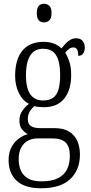

<svg xmlns="http://www.w3.org/2000/svg" viewBox="-20 -768 486 1028"><path d="M200 240Q112 240 69 199.5Q26 159 26 89Q26 49 41.5 20Q57 -9 80.5 -26Q104 -43 129 -50Q112 -58 98 -75.5Q84 -93 84 -123Q84 -152 99 -174Q114 -196 135 -212Q100 -230 80.5 -271Q61 -312 61 -361Q61 -450 100 -497Q139 -544 214 -544Q245 -544 270 -534Q295 -524 309 -509Q318 -519 329 -532Q340 -545 355 -554Q370 -563 388 -563Q411 -563 422.5 -548.5Q434 -534 434 -514Q434 -495 425.5 -482Q417 -469 399 -469Q399 -490 393 -502Q387 -514 373 -514Q361 -514 351 -507Q341 -500 329 -486Q342 -466 351.5 -437.5Q361 -409 361 -364Q361 -288 324.5 -241Q288 -194 214 -194Q204 -194 188 -195.5Q172 -197 164 -200Q151 -189 140 -172Q129 -155 129 -130Q129 -104 145.5 -93Q162 -82 194 -82H271Q320 -82 350 -63.5Q380 -45 394 -13Q408 19 408 59Q408 142 356 191Q304 240 200 240ZM202 203Q258 203 291.5 185.5Q325 168 339.5 137.5Q354 107 354 68Q354 17 331.5 -5Q309 -27 260 -27H182Q154 -27 131 -15.5Q108 -4 94 21Q80 46 80 86Q80 118 91.5 144.5Q103 171 129.5 187Q156 203 202 203ZM212 -230Q243 -230 263.5 -244Q284 -258 293 -288.5Q302 -319 302 -365Q302 -415 292 -446.5Q282 -478 262 -492.5Q242 -507 210 -507Q181 -507 160.5 -491.5Q140 -476 129.5 -444.5Q119 -413 119 -364Q119 -297 142 -263.5Q165 -230 212 -230ZM216 -648Q199 -648 188 -659Q177 -670 177 -698Q177 -726 188 -737Q199 -748 216 -748Q232 -748 244 -737Q256 -726 256 -698Q256 -670 244 -659Q232 -648 216 -648Z"/></svg>

Font: Noto Serif Ethiopic Condensed Light
Style: Regular
Weight: 300
Width: 3
Designer: Monotype Design Team
Foundry: Monotype Imaging Inc.
Version: Version 2.102